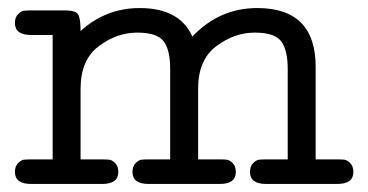

<svg xmlns="http://www.w3.org/2000/svg" viewBox="-20 -457 915 477"><path d="M17.1 -29.8Q17.1 -43.9 24.7 -51.5Q32.2 -59.1 38.6 -60.1Q44.9 -61 57.1 -61H110.8V-370.1H57.1Q17.1 -370.1 17.1 -399.9Q17.1 -414.1 24.7 -421.6Q32.2 -429.2 38.6 -430.2Q44.9 -431.2 57.1 -431.2H140.1Q168 -431.2 174.1 -421.1Q180.2 -411.1 180.2 -379.9Q243.2 -437 327.1 -437Q426.3 -437 458 -366.2Q524.9 -437 619.1 -437Q764.2 -437 764.2 -291V-61H817.9Q830.1 -61 836.4 -60.1Q842.8 -59.1 850.3 -51.5Q857.9 -43.9 857.9 -29.8Q857.9 0 817.9 0H641.1Q601.1 0 601.1 -29.8Q601.1 -43.9 608.6 -51.5Q616.2 -59.1 622.6 -60.1Q628.9 -61 641.1 -61H694.8V-285.2Q694.8 -333 678.5 -354.5Q662.1 -376 612.8 -376Q562 -376 517.1 -342Q472.2 -308.1 472.2 -236.8V-61H525.9Q538.1 -61 544.4 -60.1Q550.8 -59.1 558.3 -51.5Q565.9 -43.9 565.9 -29.8Q565.9 0 525.9 0H349.1Q309.1 0 309.1 -29.8Q309.1 -43.9 316.7 -51.5Q324.2 -59.1 330.6 -60.1Q336.9 -61 349.1 -61H402.8V-285.2Q402.8 -333 386.5 -354.5Q370.1 -376 320.8 -376Q270 -376 225.1 -342Q180.2 -308.1 180.2 -236.8V-61H233.9Q246.1 -61 252.4 -60.1Q258.8 -59.1 266.4 -51.5Q273.9 -43.9 273.9 -29.8Q273.9 0 233.9 0H57.1Q17.1 0 17.1 -29.8Z"/></svg>

Font: CMU Typewriter Text Variable Width
Style: Medium
Weight: 500
Version: Version 0.7.0